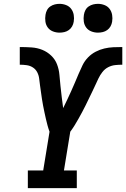

<svg xmlns="http://www.w3.org/2000/svg" viewBox="-20 -980 657 1000"><path d="M125 0V-92H205L238 -294Q232 -310 227.5 -327Q223 -344 219 -361Q215 -378 211.5 -395Q208 -412 204.5 -429.5Q201 -447 198.5 -464.5Q196 -482 193.5 -499.5Q191 -517 188.5 -535Q186 -553 184 -570.5Q182 -588 174 -603.5Q166 -619 151.5 -628.5Q137 -638 119 -640.5Q101 -643 83 -643V-735H85Q114 -735 144 -733Q174 -731 200 -720.5Q226 -710 246.5 -690.5Q267 -671 277 -645Q287 -619 289.5 -590Q292 -561 295 -532Q298 -503 301.5 -474.5Q305 -446 309 -417Q320 -439 330.5 -461.5Q341 -484 351 -506Q361 -528 370.5 -550.5Q380 -573 389.5 -595.5Q399 -618 410 -640.5Q421 -663 438.5 -681Q456 -699 478 -710.5Q500 -722 523.5 -727.5Q547 -733 570.5 -734Q594 -735 617 -735V-643Q599 -643 580 -641Q561 -639 543.5 -630Q526 -621 513.5 -605Q501 -589 492.5 -571Q484 -553 476 -535.5Q468 -518 459.5 -500.5Q451 -483 442.5 -465.5Q434 -448 425.5 -430.5Q417 -413 407.5 -395.5Q398 -378 388.5 -361Q379 -344 368.5 -327Q358 -310 346 -294L313 -92H380V0ZM490 -810Q472 -810 455.5 -816.5Q439 -823 429 -836.5Q419 -850 416.5 -867.5Q414 -885 417 -903Q419 -916 425 -927.5Q431 -939 442 -946.5Q453 -954 465.5 -957Q478 -960 490 -960Q508 -960 524.5 -953.5Q541 -947 551 -933.5Q561 -920 564 -902.5Q567 -885 564 -867Q562 -854 555.5 -842.5Q549 -831 538.5 -823.5Q528 -816 515.5 -813Q503 -810 490 -810ZM290 -810Q272 -810 255.5 -816.5Q239 -823 229 -836.5Q219 -850 216.5 -867.5Q214 -885 217 -903Q219 -916 225 -927.5Q231 -939 242 -946.5Q253 -954 265.5 -957Q278 -960 290 -960Q308 -960 324.5 -953.5Q341 -947 351 -933.5Q361 -920 364 -902.5Q367 -885 364 -867Q362 -854 355.5 -842.5Q349 -831 338.5 -823.5Q328 -816 315.5 -813Q303 -810 290 -810Z"/></svg>

Font: Iosevka Slab Semibold Extended
Style: Italic
Weight: 600
Width: 7
Italic angle: -9°
Monospace: yes
Designer: Belleve Invis
Foundry: Belleve Invis
Version: Version 11.1.0; ttfautohint (v1.8.3)